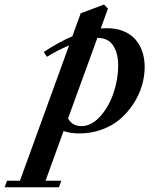

<svg xmlns="http://www.w3.org/2000/svg" viewBox="-146 -567 667 832"><path d="M197.8 11.2Q161.1 11.2 129.4 1L51.3 216.3H119.6L109.4 244.6H-126L-115.7 216.3H-59.6L153.3 -370.1Q100.6 -348.1 57.6 -320.8L43.5 -341.8Q110.4 -385.7 167.5 -409.7L203.6 -509.3L304.7 -547.4L321.8 -529.8L290.5 -443.4Q303.7 -444.8 316.9 -444.8Q358.4 -444.8 390.4 -431.4Q422.4 -418 441.9 -394.8Q461.4 -371.6 471.2 -341.6Q481 -311.5 481 -276.9Q481 -237.3 469.2 -196.8Q457.5 -156.2 433.3 -118.9Q409.2 -81.5 376.2 -52.5Q343.3 -23.4 296.9 -6.1Q250.5 11.2 197.8 11.2ZM366.2 -283.2Q366.2 -336.9 344 -370.1Q321.8 -403.3 275.9 -402.8L148.9 -53.7Q167.5 -20.5 206.5 -20.5Q250.5 -20.5 288.3 -62.7Q326.2 -105 346.2 -165Q366.2 -225.1 366.2 -283.2Z"/></svg>

Font: Elstob
Style: Bold Italic
Weight: 700
Italic angle: -20°
Designer: Peter S. Baker
Version: Version 1.015